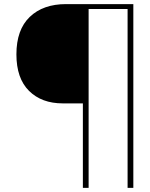

<svg xmlns="http://www.w3.org/2000/svg" viewBox="-20 -782 730 936"><path d="M602 134V-738H412V134H384V-278H286Q183 -278 121.5 -339Q60 -400 60 -517Q60 -637 125 -699.5Q190 -762 302 -762H630V134Z"/></svg>

Font: Prompt Thin
Style: Regular
Weight: 100
Designer: Katatrad Team
Foundry: CadsonDemak
Version: Version 1.030